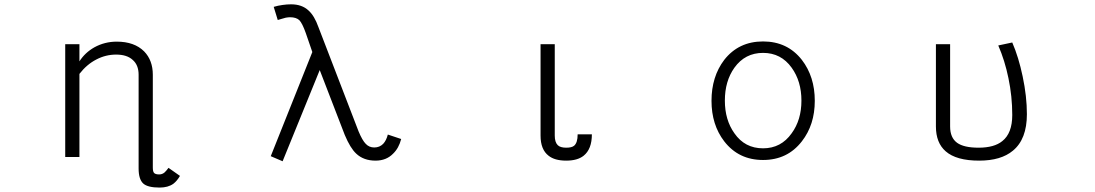

<svg xmlns="http://www.w3.org/2000/svg" viewBox="-20 -722 5040 884"><path d="M280.3 -518.6V1H345.7V-381.8Q379.9 -425.8 423.8 -448.2Q466.8 -470.7 514.6 -470.7Q564.5 -470.7 590.8 -446.3Q618.2 -422.9 618.2 -377.9V-11.7V9.8V53.7Q618.2 103.5 639.6 123Q660.2 141.6 714.8 141.6Q753.9 141.6 778.3 124Q794.9 111.3 808.6 87.9L755.9 50.8Q745.1 65.4 737.3 72.3Q726.6 81.1 712.9 81.1Q694.3 81.1 688.5 73.2Q683.6 66.4 683.6 48.8V-2.9V-257.8V-377.9Q683.6 -444.3 643.6 -485.4Q598.6 -530.3 517.6 -530.3Q461.9 -530.3 414.1 -503.9Q371.1 -479.5 345.7 -439.5V-518.6Z M1446.3 -596.7Q1427.7 -649.4 1400.4 -673.8Q1370.1 -702.1 1320.3 -702.1Q1300.8 -702.1 1281.2 -699.2Q1259.8 -696.3 1240.2 -690.4L1258.8 -629.9L1275.4 -634.8Q1289.1 -638.7 1295.9 -640.6Q1307.6 -642.6 1315.4 -642.6Q1343.8 -642.6 1358.4 -628.9Q1372.1 -614.3 1387.7 -570.3L1418 -482.4L1226.6 -2.9L1281.2 20.5L1452.1 -399.4L1567.4 -100.6Q1592.8 -40 1620.1 -14.6Q1654.3 17.6 1709 17.6Q1758.8 17.6 1790 -14.6Q1816.4 -40 1827.1 -82L1765.6 -102.5Q1758.8 -75.2 1744.1 -59.6Q1727.5 -43 1703.1 -43Q1679.7 -43 1664.1 -59.6Q1648.4 -75.2 1630.9 -117.2Z M2705.1 -103.5H2639.6Q2639.6 -64.5 2623 -50.8Q2612.3 -42 2586.9 -42Q2559.6 -42 2547.9 -53.7Q2534.2 -67.4 2534.2 -97.7V-518.6H2468.8V-97.7Q2468.8 -33.2 2505.9 -4.9Q2534.2 17.6 2586.9 17.6Q2638.7 17.6 2667 -4.9Q2705.1 -35.2 2705.1 -103.5Z M3493.2 -531.2Q3380.9 -531.2 3314.5 -446.3Q3255.9 -369.1 3255.9 -257.8Q3255.9 -147.5 3314.5 -71.3Q3380.9 14.6 3493.2 14.6Q3605.5 14.6 3671.9 -71.3Q3731.4 -147.5 3731.4 -257.8Q3731.4 -369.1 3671.9 -446.3Q3605.5 -531.2 3493.2 -531.2ZM3493.2 -478.5Q3576.2 -478.5 3625 -410.2Q3669.9 -347.7 3669.9 -258.8Q3669.9 -169.9 3625 -108.4Q3576.2 -39.1 3493.2 -39.1Q3409.2 -39.1 3361.3 -108.4Q3317.4 -169.9 3317.4 -258.8Q3317.4 -348.6 3361.3 -410.2Q3410.2 -478.5 3493.2 -478.5Z M4289.1 -139.6Q4289.1 -64.5 4334 -25.4Q4382.8 17.6 4488.3 17.6Q4588.9 17.6 4643.6 -28.3Q4708 -81.1 4708 -196.3Q4708 -278.3 4688.5 -370.1Q4669.9 -459 4640.6 -526.4L4576.2 -512.7Q4606.4 -443.4 4623 -362.3Q4640.6 -278.3 4640.6 -192.4Q4640.6 -108.4 4594.7 -72.3Q4557.6 -42 4485.4 -42Q4418 -42 4386.7 -64.5Q4354.5 -87.9 4354.5 -139.6V-518.6H4289.1Z"/></svg>

Font: DotumChe
Style: Regular
Weight: 400
Monospace: yes
Version: Version 2.21